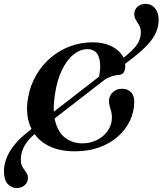

<svg xmlns="http://www.w3.org/2000/svg" viewBox="-66 -774 842 996"><path d="M97 -104.5 590 -486.5Q618 -509.5 634.2 -529Q650.5 -548.5 657.5 -567.5Q664.5 -586.5 664.5 -607Q664.5 -627.5 656 -642.2Q647.5 -657 639 -670.5Q630.5 -684 630.5 -700.5Q630 -721.5 645.8 -737.5Q661.5 -753.5 688.5 -754Q718 -754.5 737.2 -732.2Q756.5 -710 757 -671.5Q757 -637.5 743.2 -605.8Q729.5 -574 698.8 -541Q668 -508 616.5 -468.5L131.5 -93Q97.5 -67 78 -42.2Q58.5 -17.5 50.2 6.8Q42 31 42 55.5Q42 78 51.2 93Q60.5 108 69.8 120.5Q79 133 79 150Q79 171 62.8 186Q46.5 201 22 201.5Q-7 201.5 -26.2 180.2Q-45.5 159 -45.5 115Q-45.5 61 -12 6.8Q21.5 -47.5 97 -104.5ZM514.5 -162.5Q515 -181 511 -195Q507 -209 503 -222.5Q499 -236 499.5 -252.5Q500 -268 508.2 -281.8Q516.5 -295.5 531.5 -304.5Q546.5 -313.5 567 -313.5Q596 -313.5 613.5 -295.8Q631 -278 630.5 -243Q629.5 -193 607.8 -147.2Q586 -101.5 545.8 -65.8Q505.5 -30 449 -9.5Q392.5 11 322 11Q233 11 173.8 -24Q114.5 -59 89.8 -122.2Q65 -185.5 80 -269.5Q91.5 -332.5 122 -384.8Q152.5 -437 197.2 -475Q242 -513 297.5 -533.8Q353 -554.5 415 -554.5Q466.5 -554.5 505 -537.5Q543.5 -520.5 564.5 -492Q585.5 -463.5 584 -429.5Q583 -410.5 575.8 -398.5Q568.5 -386.5 552 -385.5Q526 -384 498 -371.8Q470 -359.5 434 -334.5Q440.5 -349 446.2 -370Q452 -391 453.5 -419.5Q455.5 -468.5 439 -493.8Q422.5 -519 387.5 -519Q350 -519 315.5 -491.2Q281 -463.5 255.2 -410.5Q229.5 -357.5 218.5 -281.5Q206 -199 221 -143Q236 -87 272.5 -58.8Q309 -30.5 361.5 -30.5Q393 -30.5 420.5 -40.8Q448 -51 469 -69Q490 -87 502 -111Q514 -135 514.5 -162.5Z"/></svg>

Font: Fraunces Medium
Style: Italic
Weight: 500
Italic angle: -16°
Version: Version 1.000;[b76b70a41]